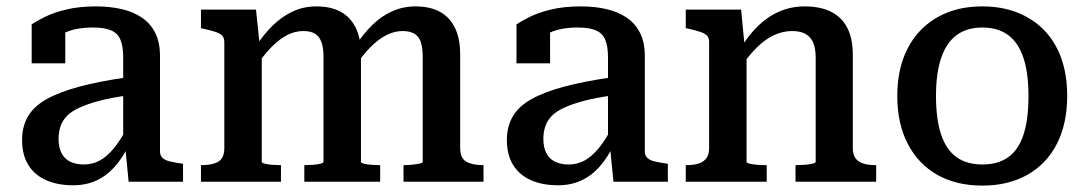

<svg xmlns="http://www.w3.org/2000/svg" viewBox="-20 -568 3398 600"><path d="M381 -327V-270Q328 -263 290.5 -253Q253 -243 228 -231.5Q203 -220 189 -205.5Q175 -191 169 -173Q163 -155 163 -134Q163 -107 172.5 -89Q182 -71 200 -62.5Q218 -54 242 -54Q269 -54 292 -66.5Q315 -79 336.5 -105.5Q358 -132 379 -172L384 -118Q365 -77 339.5 -48Q314 -19 281.5 -4Q249 11 209 11Q160 11 124 -5Q88 -21 68.5 -52.5Q49 -84 49 -131Q49 -172 67 -203.5Q85 -235 124.5 -257.5Q164 -280 227 -297Q290 -314 381 -327ZM382 0 371 -112 365 -117V-389Q365 -423 356.5 -443.5Q348 -464 327.5 -473Q307 -482 271 -482Q219 -482 185.5 -467Q152 -452 137 -434Q134 -441 136 -449.5Q138 -458 144.5 -465.5Q151 -473 161 -478Q171 -483 184 -485V-370H79V-492Q94 -502 121 -515.5Q148 -529 188 -538.5Q228 -548 280 -548Q324 -548 360.5 -539.5Q397 -531 424 -512.5Q451 -494 465.5 -464.5Q480 -435 480 -393V-95Q480 -82 488 -74.5Q496 -67 511 -63.5Q526 -60 547 -57L552 -56V0Z M608 0V-52H611Q644 -52 662.5 -63Q681 -74 681 -106V-436Q681 -450 674 -457Q667 -464 653 -468.5Q639 -473 617 -478L608 -480V-538H780L792 -423L798 -417V-62Q798 -59 807.5 -56.5Q817 -54 830 -53Q843 -52 854 -52H858V0ZM1168 0H931V-52H934Q945 -52 958.5 -53Q972 -54 981.5 -56.5Q991 -59 991 -62V-389Q991 -417 985 -435Q979 -453 965.5 -462Q952 -471 928 -471Q902 -471 877.5 -458.5Q853 -446 828.5 -421Q804 -396 778 -358V-421Q804 -461 833 -489Q862 -517 895.5 -532.5Q929 -548 969 -548Q1013 -548 1044 -531.5Q1075 -515 1091.5 -481.5Q1108 -448 1108 -399V-62Q1108 -59 1117.5 -56.5Q1127 -54 1140.5 -53Q1154 -52 1165 -52H1168ZM1491 0H1241V-52H1245Q1256 -52 1269.5 -53.5Q1283 -55 1292 -57Q1301 -59 1301 -62V-389Q1301 -417 1295.5 -435Q1290 -453 1276 -462Q1262 -471 1238 -471Q1213 -471 1188 -458.5Q1163 -446 1138.5 -421.5Q1114 -397 1088 -358V-421Q1114 -461 1143 -489.5Q1172 -518 1206 -533Q1240 -548 1279 -548Q1323 -548 1354 -531.5Q1385 -515 1401.5 -481.5Q1418 -448 1418 -399V-106Q1418 -74 1437 -63Q1456 -52 1488 -52H1491Z M1896 -327V-270Q1843 -263 1805.5 -253Q1768 -243 1743 -231.5Q1718 -220 1704 -205.5Q1690 -191 1684 -173Q1678 -155 1678 -134Q1678 -107 1687.5 -89Q1697 -71 1715 -62.5Q1733 -54 1757 -54Q1784 -54 1807 -66.5Q1830 -79 1851.5 -105.5Q1873 -132 1894 -172L1899 -118Q1880 -77 1854.5 -48Q1829 -19 1796.5 -4Q1764 11 1724 11Q1675 11 1639 -5Q1603 -21 1583.5 -52.5Q1564 -84 1564 -131Q1564 -172 1582 -203.5Q1600 -235 1639.5 -257.5Q1679 -280 1742 -297Q1805 -314 1896 -327ZM1897 0 1886 -112 1880 -117V-389Q1880 -423 1871.5 -443.5Q1863 -464 1842.5 -473Q1822 -482 1786 -482Q1734 -482 1700.5 -467Q1667 -452 1652 -434Q1649 -441 1651 -449.5Q1653 -458 1659.5 -465.5Q1666 -473 1676 -478Q1686 -483 1699 -485V-370H1594V-492Q1609 -502 1636 -515.5Q1663 -529 1703 -538.5Q1743 -548 1795 -548Q1839 -548 1875.5 -539.5Q1912 -531 1939 -512.5Q1966 -494 1980.5 -464.5Q1995 -435 1995 -393V-95Q1995 -82 2003 -74.5Q2011 -67 2026 -63.5Q2041 -60 2062 -57L2067 -56V0Z M2123 0V-52H2126Q2148 -52 2163.5 -57Q2179 -62 2187.5 -73.5Q2196 -85 2196 -106V-436Q2196 -450 2189 -457Q2182 -464 2168 -468.5Q2154 -473 2133 -478L2123 -480V-538H2296L2307 -423L2313 -416V-62Q2313 -59 2323 -56.5Q2333 -54 2346.5 -53Q2360 -52 2372 -52H2376V0ZM2718 0H2466V-52H2469Q2480 -52 2494.5 -53Q2509 -54 2519 -56.5Q2529 -59 2529 -62V-388Q2529 -416 2521.5 -434Q2514 -452 2498 -461.5Q2482 -471 2455 -471Q2427 -471 2399.5 -458.5Q2372 -446 2345.5 -420Q2319 -394 2293 -355V-415Q2318 -457 2349 -487Q2380 -517 2416.5 -532.5Q2453 -548 2495 -548Q2543 -548 2576.5 -531.5Q2610 -515 2627.5 -481.5Q2645 -448 2645 -397V-106Q2645 -85 2653.5 -73.5Q2662 -62 2677.5 -57Q2693 -52 2715 -52H2718Z M3315 -268Q3315 -182 3283 -119Q3251 -56 3191 -22Q3131 12 3050 12Q2968 12 2908.5 -22Q2849 -56 2816.5 -119Q2784 -182 2784 -268Q2784 -333 2802.5 -384.5Q2821 -436 2856 -472.5Q2891 -509 2939.5 -528.5Q2988 -548 3050 -548Q3111 -548 3160 -528.5Q3209 -509 3244 -472.5Q3279 -436 3297 -384.5Q3315 -333 3315 -268ZM2905 -268Q2905 -195 2921 -147.5Q2937 -100 2969 -77Q3001 -54 3050 -54Q3099 -54 3131 -77Q3163 -100 3178.5 -147.5Q3194 -195 3194 -268Q3194 -339 3178.5 -386.5Q3163 -434 3131 -458Q3099 -482 3050 -482Q3001 -482 2969 -458Q2937 -434 2921 -386.5Q2905 -339 2905 -268Z"/></svg>

Font: Roboto Serif SemiCondensed Medium
Style: Regular
Weight: 500
Width: 4
Designer: Greg Gazdowicz
Foundry: Commercial Type
Version: Version 1.007